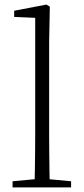

<svg xmlns="http://www.w3.org/2000/svg" viewBox="-20 -820 366 840"><path d="M35 0V-27L154 -38H173L291 -27V0ZM131 0Q132 -30 132.5 -69Q133 -108 133.5 -149.5Q134 -191 134 -226V-742L42 -746V-773L183 -800L198 -791L195 -637V-226Q195 -191 195.5 -149.5Q196 -108 196.5 -69Q197 -30 198 0Z"/></svg>

Font: Noto Serif TC ExtraLight ExtraLight
Style: Regular
Weight: 250
Version: Version 2.003-H1;hotconv 1.1.1;makeotfexe 2.6.0